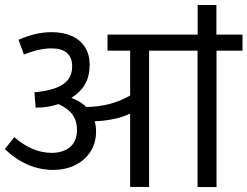

<svg xmlns="http://www.w3.org/2000/svg" viewBox="-24 -756 1000 776"><path d="M956.1 -551.3H851.1V0H774.4V-551.3H578.6V-0.5H502V-296.9Q470.2 -281.7 431.6 -274.2Q393.1 -266.6 358.9 -266.1Q364.3 -246.1 364.3 -224.6Q364.3 -177.7 341.1 -142.3Q317.9 -106.9 278.6 -88.1Q239.3 -69.3 191.4 -69.3Q138.7 -69.3 90.3 -89.6Q42 -109.9 -4.4 -153.3L33.7 -201.7Q106.9 -138.2 184.6 -138.2Q231.4 -138.2 259.3 -161.9Q287.1 -185.5 287.1 -230.5Q287.1 -267.1 269.5 -292Q252 -316.9 212.4 -335.4Q169.9 -320.8 120.1 -320.8L115.2 -382.8Q128.9 -383.8 154.3 -388.2Q213.4 -398.4 240.5 -422.9Q267.6 -447.3 267.6 -487.8Q267.6 -560.5 182.6 -560.5Q135.7 -560.5 72.8 -535.6L50.8 -595.2Q85.9 -610.4 118.4 -618.2Q150.9 -626 185.5 -626Q231.9 -626 266.4 -610.4Q300.8 -594.7 319.6 -565.2Q338.4 -535.6 338.4 -494.1Q338.4 -448.7 320.1 -416.3Q301.8 -383.8 264.2 -360.4Q301.8 -346.7 324.7 -323.7Q424.3 -324.7 502 -370.1V-551.3H410.6V-616.2H774.9V-735.8H850.6V-616.2H956.1Z"/></svg>

Font: Varta
Style: Regular
Weight: 400
Designer: Joana Correia, Viktoriya Grabowska, Eben Sorkin
Foundry: Sorkin Type
Version: Version 1.002; ttfautohint (v1.3) -l 8 -r 24 -G 200 -x 12 -H